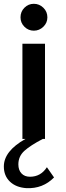

<svg xmlns="http://www.w3.org/2000/svg" viewBox="-29 -730 345 1009"><path d="M78.8 -638.8Q78.8 -668.8 99.4 -689.4Q120 -710 148.8 -710Q177.5 -710 198.8 -689.4Q220 -668.8 220 -638.8Q220 -610 198.8 -589.4Q177.5 -568.8 148.8 -568.8Q120 -568.8 99.4 -589.4Q78.8 -610 78.8 -638.8ZM217.5 148.8 255 202.5Q196.2 262.5 110 258.8Q55 255 23.1 224.4Q-8.8 193.8 -8.8 145Q-8.8 63.8 105 0H88.8V-500H207.5V0H196.2Q131.2 33.8 99.4 62.5Q67.5 91.2 67.5 133.8Q67.5 163.8 83.8 181.2Q100 198.8 128.8 198.8Q185 198.8 217.5 148.8Z"/></svg>

Font: Now Alt Medium
Style: Regular
Weight: 500
Designer: Alfredo Marco Pradil
Foundry: Alfredo Marco Pradil
Version: Version 1.002;PS 001.002;hotconv 1.0.88;makeotf.lib2.5.64775